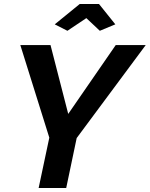

<svg xmlns="http://www.w3.org/2000/svg" viewBox="-20 -934 744 954"><path d="M225 -250 81 -710H231L319 -368L555 -710H704L361 -248L309 0H172ZM252 -813 376 -914H472L553 -813L476 -781L409 -844L315 -781Z"/></svg>

Font: Raleway
Style: Bold Italic
Weight: 700
Italic angle: -12°
Designer: Matt McInerney, Pablo Impallari, Rodrigo Fuenzalida
Foundry: Matt McInerney, Pablo Impallari, Rodrigo Fuenzalida
Version: Version 4.101;RELEASE